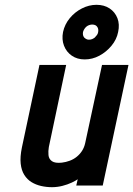

<svg xmlns="http://www.w3.org/2000/svg" viewBox="-20 -771 554 798"><path d="M381 -751Q350 -751 320.5 -736Q291 -721 270 -695.5Q249 -670 242 -638Q236 -607 246 -581Q256 -555 278.5 -539.5Q301 -524 332 -524Q364 -524 393 -539.5Q422 -555 443.5 -581Q465 -607 471 -638Q478 -670 468 -695.5Q458 -721 435.5 -736Q413 -751 381 -751ZM363 -669Q379 -669 385 -658Q390 -650 388 -638Q387 -631 383 -625.5Q379 -620 374 -615Q369 -611 363 -608.5Q357 -606 349 -606Q344 -606 339 -608.5Q334 -611 330 -615Q326 -620 325 -625.5Q324 -631 325 -638Q327 -645 331 -651Q335 -657 340 -661Q345 -665 351.5 -667Q358 -669 363 -669ZM303 -26 297 0H407L514 -501H404L334 -176Q330 -158 321 -144Q312 -130 299 -119.5Q286 -109 270 -103Q254 -97 237 -95Q209 -92 196 -101Q183 -110 181.5 -126.5Q180 -143 183 -160L255 -501H144L71 -158Q63 -119 66 -91Q69 -63 81 -44Q93 -25 111 -14Q129 -3 151 2Q173 7 196 7Q218 7 239.5 1.5Q261 -4 278 -12Q295 -20 303 -26Z"/></svg>

Font: Advent Pro
Style: Italic
Weight: 400
Italic angle: -12°
Designer: VivaRado, Andreas Kalpakidis
Foundry: VivaRado, Andreas Kalpakidis
Version: Version 3.000